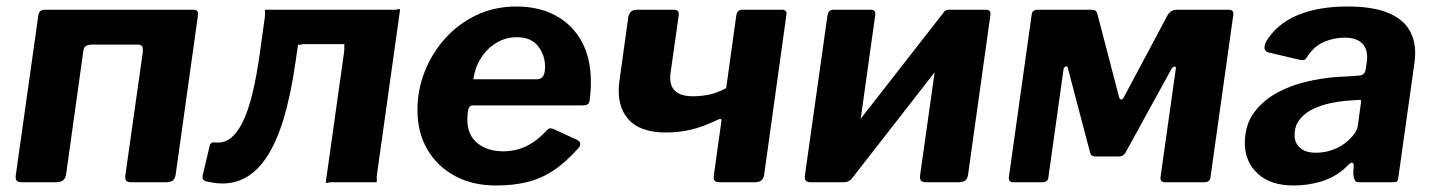

<svg xmlns="http://www.w3.org/2000/svg" viewBox="-20 -560 4401 590"><path d="M47.6 0Q34.9 0 31.1 -4.9Q27.4 -9.7 28.4 -20.7L97.5 -510.7Q99.9 -530 116.1 -530H575.3Q590.7 -530 588.3 -512.9L519.9 -24.1Q518.1 -10.7 511.2 -5.4Q504.2 0 489.8 0H384.4Q371.7 0 367.9 -4.9Q364.1 -9.7 365.1 -20.7L418.6 -398.1Q420.3 -409.5 417.3 -416.3Q414.3 -423 403.6 -423H263.9Q252.9 -423 245.5 -419.5Q238 -415.9 236.3 -404.9L183.1 -24.1Q179.9 0 153 0Z M614.7 -2.6Q600.7 -5.3 602.4 -19.3L623.7 -109.1Q626.1 -124.5 639.9 -122.4Q665.7 -119.1 686.7 -134Q707.7 -149 725 -183.3Q742.3 -217.7 755.8 -273Q769.3 -328.4 779.6 -405L793.5 -505Q794.9 -516.4 794.1 -523.2Q793.3 -530 796.6 -530H1184.4Q1195.8 -529.3 1202.1 -531.3Q1208.4 -533.3 1209.4 -530L1138.5 -25Q1137.1 -14.6 1137.9 -7.3Q1138.7 0 1135.4 0H1006.1Q995.6 -0.7 988.9 1.3Q982.1 3.3 981.1 0L1037.3 -399.4Q1038.7 -410.8 1037.9 -417.5Q1037.1 -424.3 1040.4 -424.3H921Q910.6 -425 903.8 -423Q897.1 -421 896.1 -424.3L888 -368.8Q873.9 -268.8 851 -193.3Q828.1 -117.8 794.9 -70.6Q761.7 -23.3 716.9 -5.8Q672.1 11.7 614.7 -2.6Z M1504.1 10Q1432.3 10 1378 -19.3Q1323.7 -48.6 1293.3 -100.6Q1262.8 -152.6 1262.8 -221.7Q1262.8 -283.7 1285.2 -340.4Q1307.6 -397.1 1348.4 -442.3Q1389.2 -487.6 1444.7 -513.8Q1500.1 -540 1566.7 -540Q1635.9 -540 1687.3 -512.3Q1738.8 -484.6 1767.3 -432.7Q1795.8 -380.9 1795.8 -307.5Q1795.8 -294.2 1794.8 -280.1Q1793.8 -265.9 1791.8 -251.3Q1790.8 -242.9 1785.8 -239.5Q1780.8 -236.2 1769.2 -236.2H1432.3Q1422.1 -236.2 1419.1 -223.3Q1416.1 -210.5 1416.1 -193Q1416.1 -145.2 1447 -120.1Q1477.9 -95 1526.1 -95Q1564.3 -95 1597 -110.6Q1629.8 -126.2 1661.6 -160.8Q1667.1 -166.2 1672.4 -165.7Q1677.8 -165.2 1684.7 -161.8L1751.4 -131.1Q1771.3 -122.4 1757.6 -105.1Q1718.2 -60.6 1679.8 -35.5Q1641.4 -10.4 1598.8 -0.2Q1556.1 10 1504.1 10ZM1630.8 -316.4Q1641 -316.4 1648 -324.7Q1654.9 -333.1 1654.9 -355.4Q1654.9 -390.9 1633.3 -418.3Q1611.8 -445.7 1568 -445.7Q1534.8 -445.7 1505.9 -428.7Q1477.1 -411.6 1458.3 -382.2Q1439.5 -352.8 1434.6 -316.4Z M2191.2 0Q2179.6 0 2176 -4.7Q2172.3 -9.4 2173.3 -19.5L2196.9 -188.5Q2197.9 -198.1 2186.1 -192.2Q2138.5 -169.4 2101.6 -161.1Q2064.7 -152.8 2025.5 -152.8Q1945.8 -152.8 1909.5 -195.2Q1873.2 -237.6 1883.6 -312.6L1910.6 -506.9Q1914.7 -530 1936.9 -530H2049.6Q2059.8 -530 2063.4 -525.6Q2067 -521.3 2065.3 -510.5L2040.3 -334.3Q2037.5 -312.4 2043.5 -296.9Q2049.5 -281.4 2065.4 -272.8Q2081.4 -264.2 2109.5 -264.2Q2136.2 -264.2 2160.5 -269.6Q2184.9 -275.1 2211.5 -289.1L2242.5 -511.9Q2245.2 -530 2260.2 -530H2384.4Q2399.2 -530 2396.5 -514L2328.1 -22.4Q2324.9 0 2299.7 0Z M2669.4 -512.9 2601 -24.1Q2597.8 0 2571.1 0H2472.6Q2459.9 0 2456.1 -4.9Q2452.4 -9.7 2453.4 -20.7L2522.5 -510.7Q2524.9 -530 2541.1 -530H2656.4Q2671.8 -530 2669.4 -512.9ZM3023.3 -512.9 2954.9 -24.1Q2953.1 -10.7 2946.2 -5.4Q2939.2 0 2924.8 0H2826.5Q2813.8 0 2810 -4.9Q2806.3 -9.7 2807.3 -20.7L2876.4 -510.7Q2878.8 -530 2895 -530H3010.3Q3025.7 -530 3023.3 -512.9ZM2880.5 -522.7 2954.4 -469.1 2593.7 -6.3 2520.1 -60.9Z M3093.2 0Q3077.9 0 3080.4 -17.4L3150.2 -514.7Q3151.5 -530 3169.3 -530H3334.3Q3349.8 -530 3352.1 -517.3L3418.7 -262Q3420.7 -254.6 3425.3 -254.3Q3429.9 -253.9 3433.9 -262L3566.5 -510.7Q3570.6 -519.4 3578.2 -524.7Q3585.8 -530 3594.7 -530H3756.7Q3772.3 -530 3769.6 -512.6L3699.7 -15.3Q3698.7 0 3680.6 0H3559.3Q3544 0 3546.4 -17.4L3593.2 -348.8Q3594.2 -355.7 3589 -355.4Q3583.9 -355.2 3579.8 -348.1L3438.9 -91.5Q3431.8 -79.2 3419.6 -79.2H3345.3Q3332.6 -79.2 3329.6 -91.8L3262 -348.5Q3261 -357.1 3255.5 -356Q3250.1 -354.9 3248.3 -347.8L3201.6 -15.3Q3200.6 0 3182.5 0Z M4118.7 -48.6Q4087.4 -17.9 4044.7 -3.9Q4001.9 10 3954.8 10Q3884.2 10 3844.8 -26.6Q3805.3 -63.1 3805.3 -120.1Q3805.3 -176.8 3834.5 -215.5Q3863.7 -254.2 3910.6 -278.2Q3957.4 -302.1 4012.7 -313Q4068 -324 4119.4 -325.1L4154.8 -327.7Q4173.8 -328.3 4176.5 -346.5L4179.8 -367.6Q4180.8 -372.1 4181 -376.4Q4181.1 -380.6 4181.1 -384.4Q4181.1 -413.9 4163.2 -429.1Q4145.3 -444.3 4111.7 -444.3Q4079.6 -444.3 4048.7 -431.3Q4017.7 -418.4 3994.5 -382.3Q3991.5 -377.2 3987.4 -375.8Q3983.3 -374.4 3973.1 -376.4L3876.3 -399.2Q3870 -401.2 3866.7 -408Q3863.3 -414.7 3870.6 -432.3Q3904.3 -487.6 3968.2 -513.8Q4032.1 -540 4120 -540Q4195.5 -540 4241.4 -522.1Q4287.3 -504.3 4308 -472.3Q4328.7 -440.3 4328.7 -397.4Q4328.7 -390.4 4328.2 -383.3Q4327.7 -376.1 4326.7 -368.1L4277.4 -17.6Q4275.7 -5.1 4273 -2.6Q4270.3 0 4258.9 0H4156.1Q4145.7 0 4142.7 -7.1Q4139.7 -14.3 4138.5 -25.7L4139.8 -51.8Q4138.4 -70.3 4118.7 -48.6ZM4161.6 -240.6Q4163.3 -249.3 4161.8 -251.6Q4160.4 -253.9 4152 -252.9L4116.1 -250.2Q4095.4 -248.6 4068.2 -242.9Q4041 -237.2 4015.9 -225.5Q3990.7 -213.7 3974.4 -193.9Q3958.1 -174 3958.1 -144.4Q3958.1 -120.6 3975 -105.7Q3991.9 -90.7 4023.3 -90.7Q4050.7 -90.7 4073.4 -99Q4096.1 -107.3 4112.2 -119.3Q4128.5 -131.6 4139.9 -146.5Q4151.3 -161.4 4152.8 -175.6Z"/></svg>

Font: Libre Franklin Thin
Style: Italic
Weight: 100
Italic angle: -8°
Designer: Pablo Impallari, Rodrigo Fuenzalida, Nhung Nguyen
Foundry: Impallari Type
Version: Version 3.000